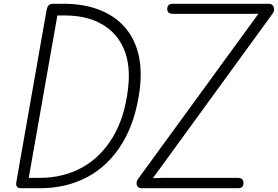

<svg xmlns="http://www.w3.org/2000/svg" viewBox="-20 -999 1475 1019"><path d="M721 -519.5Q699 -353.5 628 -237.2Q557 -121 445.5 -60.5Q334 0 190.5 0H94Q76 0 70 -8.2Q64 -16.5 66.5 -31.5L227 -944.5Q230 -961.5 237.2 -970.2Q244.5 -979 265 -979H317.5Q421 -979 502.2 -948.8Q583.5 -918.5 637.5 -860Q691.5 -801.5 713.5 -716Q735.5 -630.5 721 -519.5ZM132.5 -55H190.5Q314.5 -55 413.8 -109Q513 -163 577.2 -268.5Q641.5 -374 659.5 -528Q674.5 -651.5 637.8 -738.2Q601 -825 520.2 -871Q439.5 -917 322 -917H284.5ZM712.5 -49 1351.5 -926 1303 -925.5H899.5Q880.5 -925.5 874 -932.8Q867.5 -940 867.5 -952Q867.5 -963.5 874 -971.2Q880.5 -979 899.5 -979H1407.5Q1416 -979 1422 -975Q1428 -971 1431.5 -964.5Q1435.5 -956.5 1434.8 -946.8Q1434 -937 1427 -927L791.5 -53.5L847.5 -55H1240Q1259.5 -55 1265.8 -47.5Q1272 -40 1272 -27Q1272 -15 1265.8 -7.5Q1259.5 0 1240 0H730.5Q721 0 714.8 -5Q708.5 -10 706 -17Q704 -24.5 705.5 -33Q707 -41.5 712.5 -49Z"/></svg>

Font: Edu QLD Hand
Style: Regular
Weight: 400
Designer: Tina and Corey Anderson, Eben Sorkin
Foundry: Sorkin Type Co.
Version: Version 2.000